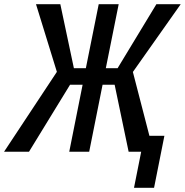

<svg xmlns="http://www.w3.org/2000/svg" viewBox="-44 -731 891 925"><path d="M508.3 -322.8H450.2L385.7 0H289.6L354 -322.8H293.5L95.7 0H-24.4L230 -384.8L129.4 -710.9H246.6L312 -402.3H369.6L431.6 -710.9H527.8L465.8 -402.3H522.5L709.5 -710.9H826.7L596.2 -384.3L675.8 -76.7H748L698.2 173.8H601.6L636.2 0H575.7Z"/></svg>

Font: RobotoCondensed-Italic
Style: Italic
Weight: 400
Designer: Google
Version: Version 1.200311; 2013